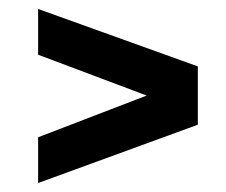

<svg xmlns="http://www.w3.org/2000/svg" viewBox="-20 -565 504 428"><path d="M421 -417V-287L65 -157V-259L307 -352L65 -443V-545Z"/></svg>

Font: NewRocker
Style: Regular
Weight: 400
Designer: Pablo Impallari, Brenda Gallo, Rodrigo Fuenzalida
Foundry: Pablo Impallari, Brenda Gallo, Rodrigo Fuenzalida
Version: Version 1.000